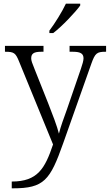

<svg xmlns="http://www.w3.org/2000/svg" viewBox="-20 -786 598 1046"><path d="M249 -619V-606H270C318 -642 392 -721 417 -756V-766H339C318 -721 278 -657 249 -619ZM44 203V240H50C220 240 253 196 324 -5L478 -440C498 -496 508 -504 554 -504H558V-536H359V-504H378C420 -504 435 -493 435 -468C435 -456 429 -435 421 -412L345 -191C327 -141 311 -98 301 -58C292 -96 264 -169 243 -222L169 -408C155 -442 150 -456 150 -468C150 -493 163 -504 204 -504H217V-536H7V-504H10C56 -504 65 -497 83 -453L269 1C225 132 185 203 44 203Z"/></svg>

Font: Noto Serif Lao Light
Style: Regular
Weight: 300
Designer: Monotype Design Team
Foundry: Monotype Imaging Inc.
Version: Version 2.003